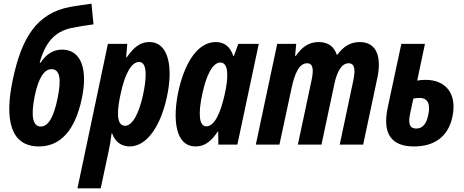

<svg xmlns="http://www.w3.org/2000/svg" viewBox="-20 -784 2517 1041"><path d="M191 10C309 10 387 -79 423 -247C458 -408 420 -515 317 -515C269 -515 231 -491 200 -444H195C225 -552 275 -612 366 -632C400 -639 436 -645 487 -652L476 -764C435 -758 395 -753 363 -747C176 -713 97 -575 50 -355C2 -132 39 10 191 10ZM201 -98C158 -98 146 -154 168 -262C188 -360 219 -409 259 -409C303 -409 315 -359 292 -250C271 -147 241 -98 201 -98Z M400 237H526L570 31C575 9 581 -25 585 -61H588C603 -16 638 10 683 10C778 10 852 -104 885 -259C918 -411 899 -556 789 -556C743 -556 706 -530 668 -474H664L670 -546H565ZM658 -102C606 -102 616 -196 635 -279C654 -369 688 -448 734 -448C783 -448 773 -350 755 -267C735 -177 701 -102 658 -102Z M1041 10C1093 10 1128 -22 1160 -70H1163L1164 0H1267L1383 -546H1272L1248 -480H1245C1228 -534 1193 -556 1150 -556C1041 -556 976 -421 947 -288C917 -146 926 10 1041 10ZM1099 -99C1059 -99 1053 -167 1078 -280C1098 -371 1131 -445 1175 -445C1221 -445 1219 -364 1198 -271C1176 -172 1143 -99 1099 -99Z M1367 0H1495L1561 -307C1578 -386 1602 -441 1645 -441C1681 -441 1680 -400 1669 -348L1595 0H1723L1793 -329C1807 -395 1832 -441 1870 -441C1908 -441 1906 -397 1895 -345L1822 0H1949L2026 -362C2049 -472 2025 -556 1930 -556C1879 -556 1840 -530 1809 -487H1806C1791 -533 1758 -556 1708 -556C1657 -556 1618 -531 1584 -481H1580L1586 -546H1483Z M2225 10C2334 10 2410 -42 2433 -151C2459 -272 2400 -351 2288 -351C2271 -351 2257 -350 2242 -347L2284 -546H2156L2083 -205C2051 -58 2102 10 2225 10ZM2204 -170 2221 -249C2231 -252 2244 -253 2255 -253C2300 -253 2315 -219 2302 -161C2292 -111 2270 -87 2237 -87C2200 -87 2192 -115 2204 -170Z"/></svg>

Font: Noto Sans ExtraCondensed
Style: Bold Italic
Weight: 700
Width: 2
Italic angle: -12°
Designer: Monotype Design Team
Foundry: Monotype Imaging Inc.
Version: Version 2.013